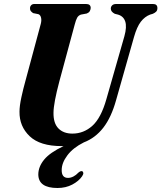

<svg xmlns="http://www.w3.org/2000/svg" viewBox="-20 -720 807 960"><path d="M512 -224.5 602 -539Q615 -586 606.2 -612.5Q597.5 -639 570 -647L554 -651Q533.5 -661.5 534 -677.5Q534 -686.5 540.8 -693.2Q547.5 -700 560.5 -700H745.5Q767 -700 767 -679.5Q767 -668.5 761.2 -662.2Q755.5 -656 744 -651L730.5 -647Q704 -637 684.2 -611.5Q664.5 -586 650 -535L560.5 -219.5Q536.5 -133 496.5 -81.5Q456.5 -30 399 -8Q345 19 316.8 56.8Q288.5 94.5 288.5 130Q288 169.5 320 169.5Q333.5 169.5 347 162.5Q360.5 155.5 371.5 143.5Q383 133.5 391 136Q395.5 138 396.5 144.5Q397.5 151 390.5 161.5Q374 185.5 341.5 202.8Q309 220 267.5 220Q171.5 220 171.5 151.5Q172 113 201 77.8Q230 42.5 298 10.5Q293.5 10.5 288.5 10.5Q180 10.5 128.2 -39Q76.5 -88.5 77.5 -161.5Q77.5 -190.5 87 -234Q96.5 -277.5 106.5 -313L184 -601Q188.5 -618.5 185.2 -631.8Q182 -645 172.5 -649L145.5 -654.5Q137 -660.5 133.5 -665.2Q130 -670 130 -679Q130 -687.5 135.8 -693.8Q141.5 -700 151.5 -700H410.5Q433.5 -700 433.5 -680Q433 -672 429 -664.5Q425 -657 414 -652.5L384.5 -647Q372 -642.5 365.8 -631.5Q359.5 -620.5 353.5 -597L277 -314Q248 -205 247.5 -157Q246.5 -104 272 -78Q297.5 -52 342 -52Q398.5 -52 442 -91.2Q485.5 -130.5 512 -224.5Z"/></svg>

Font: Fraunces 144pt S050
Style: Bold Italic
Weight: 700
Italic angle: -16°
Version: Version 1.000; ttfautohint (v1.8.3)